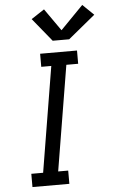

<svg xmlns="http://www.w3.org/2000/svg" viewBox="-64 -1027 626 1068"><g transform="rotate(-5 249.5 -492.5)"><path d="M73 0V-74H139L236 -662H180V-735H386V-661H320L223 -74H279V0ZM348 -801H256L150 -931L223 -979L310 -855L437 -985L499 -925Z"/></g></svg>

Font: Zed Sans Extended
Style: Italic
Weight: 400
Width: 7
Italic angle: -9°
Designer: Belleve Invis
Foundry: Belleve Invis
Version: Version 1.0.0; ttfautohint (v1.8.4)